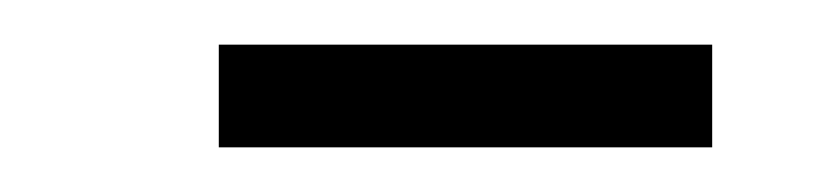

<svg xmlns="http://www.w3.org/2000/svg" viewBox="-20 -697 374 86"><path d="M78 -677V-631H299V-677Z"/></svg>

Font: Advent Pro
Style: Light
Weight: 300
Designer: Andreas Kalpakidis
Foundry: Andreas Kalpakidis
Version: Version 2.002 2007